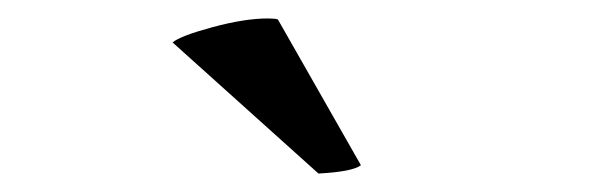

<svg xmlns="http://www.w3.org/2000/svg" viewBox="-20 -758 640 208"><path d="M270 -738Q278 -738 281 -737L371 -579Q362 -572 325 -570L167 -712Q175 -719 210 -728.5Q245 -738 270 -738Z"/></svg>

Font: Arima Madurai Black
Style: Regular
Weight: 900
Designer: Joana Correia and Natanael Gama
Foundry: NDISCOVER
Version: Version 1.020